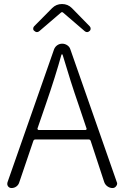

<svg xmlns="http://www.w3.org/2000/svg" viewBox="-20 -949 627 969"><path d="M289.1 -886.7 178.7 -792Q166 -781.2 153.3 -793Q147.5 -796.9 147.5 -804.2Q147.5 -811.5 152.3 -816.4L243.2 -908.2Q263.7 -928.7 293 -928.7Q322.3 -928.7 342.8 -908.2L432.6 -816.4Q437.5 -811.5 437.5 -804.2Q437.5 -796.9 432.6 -793Q419.9 -781.2 407.2 -792L296.9 -886.7Q294.9 -887.7 293 -887.7Q291 -887.7 289.1 -886.7ZM168.9 -299.8Q168.9 -297.9 170.4 -295.4Q171.9 -293 174.8 -293H412.1Q414.1 -293 416 -295.4Q418 -297.9 417 -299.8L375 -424.8Q337.9 -531.2 295.9 -672.9Q294.9 -674.8 293 -674.8Q291 -674.8 290 -672.9Q259.8 -563.5 211.9 -424.8ZM547.9 0Q534.2 0 522.5 -8.3Q510.7 -16.6 505.9 -30.3L437.5 -238.3Q434.6 -245.1 427.7 -245.1H158.2Q151.4 -245.1 148.4 -238.3L77.1 -28.3Q73.2 -15.6 62.5 -7.8Q51.8 0 38.1 0Q27.3 0 20.5 -8.8Q16.6 -14.6 16.6 -20.5Q16.6 -24.4 17.6 -28.3L252.9 -700.2Q257.8 -712.9 269 -720.7Q280.3 -728.5 293.9 -728.5Q307.6 -728.5 319.3 -720.7Q331.1 -712.9 335 -700.2L569.3 -30.3Q571.3 -26.4 571.3 -22.5Q571.3 -15.6 566.4 -9.8Q559.6 0 547.9 0Z"/></svg>

Font: Gen Jyuu Gothic Light
Style: Regular
Weight: 200
Designer: [Source Han Sans]
Ryoko NISHIZUKA  (kana & ideographs); Paul D. Hunt (Latin, Greek & Cyrillic); Wenlong ZHANG  (bopomofo
Version: Version 1.002.20150607